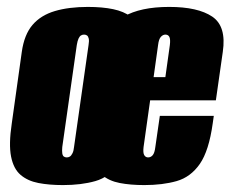

<svg xmlns="http://www.w3.org/2000/svg" viewBox="-20 -523 671 555"><path d="M162 12Q122 12 91 6Q60 0 39.5 -17.5Q19 -35 12 -70.5Q5 -106 14 -166L43 -373Q50 -423 74 -451Q98 -479 138.5 -491Q179 -503 234 -503Q276 -503 307 -496.5Q338 -490 358 -475Q378 -460 386 -435Q394 -410 389 -373L360 -167Q349 -87 322.5 -49Q296 -11 255.5 0.5Q215 12 162 12ZM173 -68Q178 -68 182 -70.5Q186 -73 189.5 -80Q193 -87 194 -98L236 -393Q238 -405 236.5 -411.5Q235 -418 231.5 -420.5Q228 -423 223 -423Q218 -423 214 -420.5Q210 -418 207 -411.5Q204 -405 202 -393L160 -98Q159 -87 160 -80Q161 -73 164.5 -70.5Q168 -68 173 -68ZM397 12Q357 12 326 6Q295 0 274.5 -17.5Q254 -35 247 -70.5Q240 -106 249 -166L278 -373Q289 -447 337.5 -475Q386 -503 469 -503Q552 -503 593.5 -475Q635 -447 624 -373L604 -233H414L395 -98Q393 -81 397 -74.5Q401 -68 408 -68Q416 -68 421.5 -74.5Q427 -81 429 -98L442 -188H598L595 -167Q584 -87 557.5 -49Q531 -11 490.5 0.5Q450 12 397 12ZM424 -300H458L471 -393Q473 -410 469.5 -416.5Q466 -423 458 -423Q451 -423 445 -416.5Q439 -410 437 -393Z"/></svg>

Font: Alumni Sans Thin Black
Style: Italic
Weight: 900
Italic angle: -8°
Version: Version 1.016